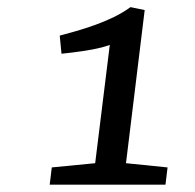

<svg xmlns="http://www.w3.org/2000/svg" viewBox="-20 -855 539 532"><path d="M123.5 -391.1 243.7 -402.8 284.2 -730.5Q269 -725.1 251.7 -721.2Q234.4 -717.3 216.8 -714.6Q199.2 -711.9 182.1 -709.7Q165 -707.5 150.4 -706.1L145.5 -756.3Q166 -761.7 190.7 -768.8Q215.3 -775.9 241.5 -785.2Q267.6 -794.4 293.2 -806.6Q318.8 -818.8 341.3 -835H342.8L380.9 -827.1L329.1 -402.8L444.3 -391.1L438.5 -343.3H117.7Z"/></svg>

Font: Merriweather
Style: Italic
Weight: 400
Italic angle: -7°
Designer: Eben Sorkin ( eben@eyebytes.com )
Foundry: Eben Sorkin ( eben@eyebytes.com )
Version: Version 1.005; ttfautohint (v0.97) -l 13 -r 13 -G 200 -x 24 